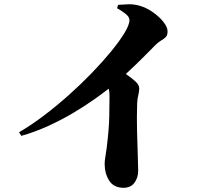

<svg xmlns="http://www.w3.org/2000/svg" viewBox="-20 -828 1040 903"><path d="M530.8 -789.1 535.2 -805.2Q557.6 -807.1 584.2 -807.9Q610.8 -808.6 637.2 -800.8Q668.5 -792 698.5 -771Q728.5 -750 748.3 -725.3Q768.1 -700.7 768.1 -680.2Q768.1 -662.6 760 -654.1Q752 -645.5 739.3 -638.4Q726.6 -631.3 712.9 -618.2Q687.5 -592.3 651.1 -555.9Q614.7 -519.5 571.8 -480Q599.1 -461.4 616.9 -445.1Q634.8 -428.7 634.8 -412.1Q634.8 -397 630.4 -380.6Q626 -364.3 625 -340.8Q623 -276.4 624.5 -212.9Q626 -149.4 627.9 -99.4Q629.9 -49.3 629.9 -25.9Q629.9 7.8 612.3 31.5Q594.7 55.2 561 55.2Q514.6 55.2 493.4 21.2Q472.2 -12.7 472.2 -57.1Q472.2 -71.8 475.6 -90.8Q479 -109.9 481.9 -133.8Q492.7 -219.7 493.9 -281.5Q495.1 -343.3 495.1 -377Q495.1 -397.5 491.2 -411.1Q462.9 -388.7 419.9 -358.4Q377 -328.1 323 -296.1Q269 -264.2 207.3 -235.8Q145.5 -207.5 80.1 -189L69.8 -206.1Q127.4 -239.7 187 -284.9Q246.6 -330.1 304 -381.3Q361.3 -432.6 411.6 -484.6Q461.9 -536.6 501 -584.2Q540 -631.8 563 -668.9Q588.9 -710.4 588.9 -733.9Q588.9 -749 568.8 -764.4Q548.8 -779.8 530.8 -789.1Z"/></svg>

Font: Source Han Serif JP Heavy
Style: Regular
Weight: 900
Designer: Ryoko NISHIZUKA  (kana & ideographs); Frank Grießhammer (Latin, Greek & Cyrillic); Wenlong ZHANG  (bopomofo); Sandoll Co
Foundry: Adobe Systems Incorporated
Version: Version 1.001;PS 1.001;hotconv 16.6.54;makeotf.lib2.5.65590